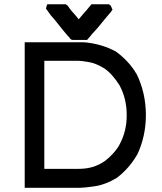

<svg xmlns="http://www.w3.org/2000/svg" viewBox="-20 -898 760 899"><path d="M418 -877.9H418.9H420.9H433.6H445.3H453.1H461.9H471.7H482.4H490.2L497.1 -873Q501 -868.2 502.9 -861.3L506.8 -852.5L501 -844.7Q498 -839.8 493.2 -835Q482.4 -822.3 471.7 -809.6Q459 -793 450.2 -783.2Q441.4 -773.4 434.6 -764.6Q414.1 -742.2 406.2 -733.4V-732.4L393.6 -717.8L387.7 -710.9H378.9H377.9H377H365.2H353.5H344.7H336.9H330.1H322.3Q310.5 -710.9 304.7 -722.7Q301.8 -724.6 298.8 -728.5L277.3 -753.9L276.4 -754.9Q271.5 -760.7 261.7 -773.4Q255.9 -781.2 248.5 -790Q241.2 -798.8 234.4 -807.6Q227.5 -816.4 219.7 -824.2L218.8 -825.2L206.1 -842.8L195.3 -857.4L197.3 -866.2L201.2 -877.9H215.8H225.6H236.3H249H256.8H264.6H272.5H280.3H288.1L294.9 -873L295.9 -872.1L301.8 -865.2V-864.3L313.5 -848.6L330.1 -830.1Q335.9 -823.2 340.8 -817.4Q345.7 -811.5 348.6 -807.6L374 -837.9Q378.9 -842.8 383.8 -848.6Q388.7 -855.5 393.6 -860.4Q398.4 -865.2 408.2 -877.9ZM367.2 -700.2Q376 -699.2 382.8 -699.2H383.8Q460 -690.4 519.5 -658.2H520.5Q550.8 -636.7 575.2 -610.4Q600.6 -584 619.1 -551.8L620.1 -550.8Q662.1 -463.9 663.1 -363.3V-359.4Q663.1 -260.7 623 -174.8L622.1 -173.8Q585 -109.4 527.3 -65.4Q471.7 -32.2 420.9 -25.4Q373 -18.6 353.5 -18.6H95.7V-700.2ZM348.6 -613.3H326.2H303.7H271.5H240.2H210.9H187.5V-107.4H204.1H234.4H262.7H293H322.3H342.8H348.6Q383.8 -107.4 413.6 -116.2Q443.4 -125 471.7 -144.5Q492.2 -160.2 509.8 -179.7Q532.2 -205.1 541 -223.6Q573.2 -285.2 573.2 -355.5Q573.2 -358.4 573.2 -361.3Q573.2 -435.5 540 -498Q525.4 -521.5 506.8 -543Q489.3 -563.5 467.8 -578.1Q429.7 -601.6 395.5 -607.4Q361.3 -613.3 348.6 -613.3Z"/></svg>

Font: LeFont
Style: Default
Weight: 400
Designer: Leryon MEDIA
Version: Version 1.0